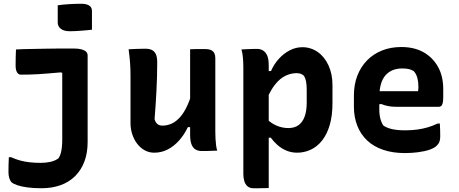

<svg xmlns="http://www.w3.org/2000/svg" viewBox="-20 -801 2440 1021"><path d="M373 -543Q397 -543 413.5 -538.5Q430 -534 438 -526Q446 -518 446 -506Q446 -456 446 -410Q446 -364 446 -320.5Q446 -277 446 -233Q446 -189 446 -142.5Q446 -96 446 -45Q446 12 429 57.5Q412 103 380 135Q348 167 302.5 183.5Q257 200 201 200Q158 200 125 195.5Q92 191 71 183.5Q50 176 41 168Q33 159 29 145Q25 131 25 114Q25 94 25.5 74Q26 54 27 35H39Q63 46 87 52.5Q111 59 138 62Q165 65 197 65Q225 65 249 59.5Q273 54 291 41Q299 29 303 14.5Q307 0 309 -18Q311 -36 311 -58Q311 -109 311 -152Q311 -195 311 -236Q311 -277 311 -320Q311 -363 311 -414L302 -416Q267 -413 237.5 -410.5Q208 -408 182.5 -406.5Q157 -405 134 -404.5Q111 -404 91 -404Q78 -404 70.5 -416.5Q63 -429 63 -453Q63 -476 63.5 -497Q64 -518 65 -538Q101 -540 140.5 -540.5Q180 -541 219.5 -542Q259 -543 298.5 -543Q338 -543 373 -543ZM287 -773Q301 -775 316.5 -776.5Q332 -778 348.5 -779Q365 -780 381.5 -780.5Q398 -781 414 -781Q438 -781 453.5 -772Q469 -763 469 -742V-643Q455 -641 440 -640Q425 -639 409.5 -637.5Q394 -636 378.5 -635.5Q363 -635 348 -635Q321 -635 304 -647.5Q287 -660 287 -681Z M752 -542Q773 -542 787 -535.5Q801 -529 808.5 -513.5Q816 -498 816 -469Q816 -432 815 -394.5Q814 -357 812 -318.5Q810 -280 807.5 -242.5Q805 -205 802 -168Q806 -151 816.5 -142Q827 -133 843 -133Q867 -133 889 -142Q911 -151 931.5 -171.5Q952 -192 970 -227Q988 -262 1003 -315V-125H979Q960 -85 933 -54.5Q906 -24 872.5 -6.5Q839 11 800 11Q773 11 750 -1.5Q727 -14 710 -36Q693 -58 683.5 -86.5Q674 -115 674 -146Q674 -189 674 -230.5Q674 -272 674 -314Q674 -356 674 -397Q674 -436 671.5 -469Q669 -502 664 -539Q686 -540 707.5 -541Q729 -542 752 -542ZM1072 -540Q1092 -540 1103.5 -534Q1115 -528 1120 -517.5Q1125 -507 1125 -492Q1125 -423 1125 -357.5Q1125 -292 1125 -227.5Q1125 -163 1125 -99Q1125 -81 1126 -63Q1127 -45 1129 -29Q1131 -13 1135 0Q1120 0 1106 1Q1092 2 1078.5 2Q1065 2 1052 2Q1034 2 1020 -6Q1006 -14 998.5 -33Q991 -52 991 -84Q991 -161 991 -238.5Q991 -316 991 -391.5Q991 -467 991 -539Q1006 -540 1019 -540Q1032 -540 1045 -540Q1058 -540 1072 -540Z M1264 -538Q1279 -539 1292.5 -539.5Q1306 -540 1319.5 -540.5Q1333 -541 1347 -541Q1364 -541 1378 -533Q1392 -525 1400.5 -506.5Q1409 -488 1409 -454Q1409 -372 1409 -290Q1409 -208 1409 -127Q1409 -46 1409 35.5Q1409 117 1409 199Q1394 199 1381 199.5Q1368 200 1355.5 200Q1343 200 1328 200Q1308 200 1296 189.5Q1284 179 1279 161.5Q1274 144 1274 125Q1274 50 1274 -20Q1274 -90 1274 -158.5Q1274 -227 1274 -296.5Q1274 -366 1274 -439Q1274 -466 1272 -492Q1270 -518 1264 -538ZM1588 -550Q1633 -550 1669.5 -524.5Q1706 -499 1727 -453Q1748 -407 1748 -349V-253Q1748 -186 1733.5 -136.5Q1719 -87 1693 -54Q1667 -21 1632.5 -5Q1598 11 1560 11Q1530 11 1503.5 0Q1477 -11 1456 -29.5Q1435 -48 1420 -69H1395V-172Q1419 -147 1449.5 -133.5Q1480 -120 1514 -120Q1546 -120 1567.5 -135.5Q1589 -151 1600 -181Q1611 -211 1611 -255V-323Q1611 -350 1607.5 -368Q1604 -386 1596 -398Q1589 -405 1579.5 -408.5Q1570 -412 1557 -412Q1527 -412 1498 -398Q1469 -384 1444 -353Q1419 -322 1398 -273V-423H1421Q1437 -460 1463 -488.5Q1489 -517 1521 -533.5Q1553 -550 1588 -550Z M2114 -551Q2183 -551 2232.5 -523Q2282 -495 2309.5 -445Q2337 -395 2337 -328V-284Q2337 -263 2334 -252Q2331 -241 2325.5 -237Q2320 -233 2314 -233H2088Q2064 -233 2043.5 -237Q2023 -241 2007 -248L1976 -243L1977 -316H2203Q2204 -321 2204.5 -327Q2205 -333 2205 -339Q2205 -365 2199.5 -386Q2194 -407 2181 -422Q2169 -430 2155 -433.5Q2141 -437 2119 -437Q2061 -437 2029 -399.5Q1997 -362 1997 -282V-219Q1997 -200 1999.5 -185Q2002 -170 2006.5 -157.5Q2011 -145 2018 -134Q2038 -120 2066.5 -114Q2095 -108 2134 -108Q2169 -108 2198.5 -112Q2228 -116 2255 -124Q2282 -132 2307 -144H2319Q2320 -127 2320.5 -109.5Q2321 -92 2321 -75Q2321 -58 2316.5 -46.5Q2312 -35 2303 -27Q2291 -14 2264.5 -5Q2238 4 2203.5 8.5Q2169 13 2133 13Q2069 13 2018.5 -4Q1968 -21 1933.5 -53Q1899 -85 1880.5 -131Q1862 -177 1862 -234V-293Q1862 -351 1880 -398Q1898 -445 1931.5 -479.5Q1965 -514 2011.5 -532.5Q2058 -551 2114 -551Z"/></svg>

Font: Rec Mono Semicasual
Style: Bold
Weight: 700
Version: Version 1.085; ttfautohint (v1.8.4.7-5d5b)